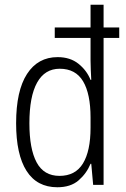

<svg xmlns="http://www.w3.org/2000/svg" viewBox="-20 -780 533 810"><path d="M222 10Q136 10 92 -59Q48 -128 48 -260Q48 -397 94 -468Q140 -539 223 -539Q276 -539 311 -511Q346 -483 362 -443H365Q364 -464 363 -485Q362 -506 362 -524V-620H211V-664H362V-760H417V-664H483V-620H417V0H373L365 -89H362Q345 -48 311.5 -19Q278 10 222 10ZM231 -38Q298 -38 330 -90.5Q362 -143 362 -241V-284Q362 -384 330.5 -437Q299 -490 232 -490Q169 -490 136.5 -431.5Q104 -373 104 -260Q104 -152 134.5 -95Q165 -38 231 -38Z"/></svg>

Font: Noto Sans Khmer Condensed Light
Style: Regular
Weight: 300
Width: 3
Designer: Danh Hong and the Monotype Design Team
Foundry: Monotype Imaging Inc.
Version: Version 2.004; ttfautohint (v1.8.4.7-5d5b)